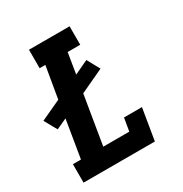

<svg xmlns="http://www.w3.org/2000/svg" viewBox="-171 -863 942 991"><g transform="rotate(-30 300.0 -367.5)"><path d="M42 0V-110H90L127 -334L64 -305L22 -380L143 -436L175 -625H141V-735H383V-625H308L288 -502L371 -541L412 -466L271 -400L223 -110H378L391 -187H498L467 0Z"/></g></svg>

Font: Iosevka Slab XBdEx
Style: Italic
Weight: 800
Width: 7
Italic angle: -9°
Monospace: yes
Designer: Belleve Invis
Foundry: Belleve Invis
Version: Version 11.1.1; ttfautohint (v1.8.3)